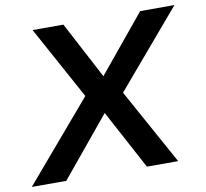

<svg xmlns="http://www.w3.org/2000/svg" viewBox="-116 -791 943 877"><g transform="rotate(-10 355.0 -352.5)"><path d="M-38 0 294 -389V-332L90 -705H233L379 -428H361L589 -705H748L428 -329L427 -388L641 0H496L340 -291H362L122 0Z"/></g></svg>

Font: Nunito Sans 10pt
Style: Bold Italic
Weight: 700
Italic angle: -9°
Designer: Vernon Adams
Foundry: Vernon Adams
Version: Version 3.101;gftools[0.9.27]